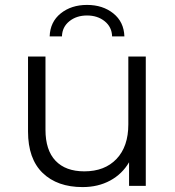

<svg xmlns="http://www.w3.org/2000/svg" viewBox="-20 -756 713 781"><path d="M573 -526V0H505V-96Q477 -48 428 -21.5Q379 5 316 5Q213 5 153.5 -52.5Q94 -110 94 -221V-526H165V-228Q165 -145 206 -102Q247 -59 323 -59Q406 -59 454 -109.5Q502 -160 502 -250V-526ZM334 -736Q398 -736 441 -701.5Q484 -667 486 -608H436Q435 -646 406 -669.5Q377 -693 334 -693Q291 -693 262 -669.5Q233 -646 232 -608H182Q184 -667 227 -701.5Q270 -736 334 -736Z"/></svg>

Font: Montserrat-Regular
Style: Regular
Weight: 400
Version: Version 7.200